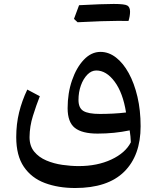

<svg xmlns="http://www.w3.org/2000/svg" viewBox="-20 -693 783 958"><path d="M681.6 -63Q681.6 83 599.4 164.1Q517.1 245.1 355 245.1Q270.5 245.1 203.9 220.2Q137.2 195.3 99.1 139.4Q61 83.5 61 -8.8Q61 -73.7 75.2 -131.8Q89.4 -189.9 116.2 -246.1L178.7 -212.9Q160.6 -167 144.3 -114.7Q127.9 -62.5 127.4 -8.8Q127.4 35.2 150.6 63.5Q173.8 91.8 211.2 107.7Q248.5 123.5 291.3 129.6Q334 135.7 372.6 135.7Q465.3 135.7 535.4 103Q605.5 70.3 632.8 17.1Q632.3 1 630.9 -12.5Q629.4 -25.9 627 -42.5Q550.8 -26.4 466.8 -26.4Q389.6 -26.4 353.5 -54.9Q317.4 -83.5 317.4 -153.3Q317.4 -228.5 339.4 -292.2Q361.3 -356 398.4 -395Q435.5 -434.1 481.4 -434.1Q522.5 -434.1 558.6 -406.2Q594.7 -378.4 622.3 -328.1Q649.9 -277.8 665.8 -210.2Q681.6 -142.6 681.6 -63ZM608.9 -131.8Q593.3 -230 552 -285.6Q510.7 -341.3 460.4 -341.3Q436 -341.3 415.8 -320.6Q395.5 -299.8 383.5 -266.4Q371.6 -232.9 371.6 -194.3Q371.6 -154.3 396 -139.4Q420.4 -124.5 478.5 -124.5Q508.8 -124.5 543.2 -126.2Q577.6 -127.9 608.9 -131.8ZM569.3 -588.9Q501 -588.9 367.2 -582L349.1 -598.6Q356 -616.7 362.1 -633.5Q368.2 -650.4 374.5 -667Q492.2 -673.3 547.6 -673.3Q603 -673.3 616 -665Q628.9 -656.7 628.9 -634.8Q628.9 -612.8 621.1 -588.4Z"/></svg>

Font: Pinar-FD Medium
Style: Regular
Weight: 500
Designer: Amin Abedi
Version: Version 3.000